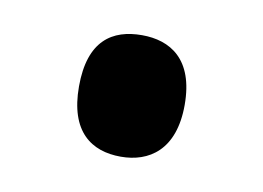

<svg xmlns="http://www.w3.org/2000/svg" viewBox="-36 -486 360 263"><g transform="rotate(10 144.5 -354.5)"><path d="M144 -270C183 -270 218 -292 218 -355C218 -419 183 -439 144 -439C103 -439 71 -419 71 -355C71 -292 103 -270 144 -270Z"/></g></svg>

Font: Noto Serif Display Condensed Black
Style: Regular
Weight: 900
Width: 3
Designer: Monotype Design Team
Foundry: Monotype Imaging Inc.
Version: Version 2.009